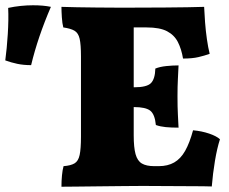

<svg xmlns="http://www.w3.org/2000/svg" viewBox="-203 -705 869 728"><path d="M30 -679Q54 -678 89 -677.5Q124 -677 163 -676.5Q202 -676 239 -676Q276 -676 304 -676V-192Q304 -146 311 -120.5Q318 -95 335 -85Q352 -75 382 -75L339 0Q313 0 268.5 0.5Q224 1 175.5 1.5Q127 2 87 2.5Q47 3 30 3Q30 -19 32 -40Q34 -61 38 -75Q65 -77 79.5 -85.5Q94 -94 99 -117.5Q104 -141 104 -187V-491Q104 -536 99 -558Q94 -580 79.5 -588.5Q65 -597 37 -601Q33 -616 31.5 -639.5Q30 -663 30 -679ZM529 -211Q562 -208 590 -198.5Q618 -189 631 -177Q620 -143 612 -95Q604 -47 600 2Q571 1 525.5 1Q480 1 430.5 0.5Q381 0 339 0L382 -75H399Q433 -75 457.5 -89Q482 -103 499 -133Q516 -163 529 -211ZM474 -457Q473 -433 471.5 -405.5Q470 -378 470 -340Q470 -298 471.5 -270.5Q473 -243 474 -221Q446 -221 425.5 -223Q405 -225 388 -231Q384 -272 366.5 -285.5Q349 -299 305 -299H248V-374H305Q354 -374 369.5 -390Q385 -406 386 -445Q403 -452 427.5 -454.5Q452 -457 474 -457ZM571 -679Q572 -654 574.5 -621Q577 -588 581.5 -556.5Q586 -525 592 -501Q573 -494 549.5 -488.5Q526 -483 491 -483Q485 -519 471.5 -545.5Q458 -572 430.5 -586.5Q403 -601 353 -601H260L294 -676Q369 -676 420 -676.5Q471 -677 507 -677.5Q543 -678 571 -679ZM-85 -458Q-114 -458 -137.5 -463Q-161 -468 -183 -476Q-177 -520 -173.5 -575.5Q-170 -631 -172 -675Q-149 -680 -125 -682.5Q-101 -685 -78 -685Q-38 -685 -10 -679Q-35 -621 -53.5 -566.5Q-72 -512 -85 -458Z"/></svg>

Font: Vollkorn Black
Style: Regular
Weight: 900
Designer: Friedrich Althausen
Foundry: Friedrich Althausen
Version: Version 5.000